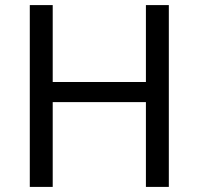

<svg xmlns="http://www.w3.org/2000/svg" viewBox="-20 -734 781 754"><path d="M643 0H553V-333H187V0H97V-714H187V-412H553V-714H643Z"/></svg>

Font: Noto Sans Ethiopic
Style: Regular
Weight: 400
Designer: Monotype Design Team
Foundry: Monotype Imaging Inc.
Version: Version 2.102; ttfautohint (v1.8.4.7-5d5b)